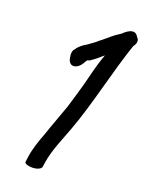

<svg xmlns="http://www.w3.org/2000/svg" viewBox="-148 -808 705 931"><g transform="rotate(20 204.5 -342.5)"><path d="M131 -552C127 -543 125 -531 128 -518C131 -482 155 -471 180 -488C190 -495 200 -508 207 -523L213 -530C214 -530 216 -531 222 -532C246 -548 265 -564 284 -581C278 -565 273 -548 267 -530C251 -476 240 -422 224 -370L199 -286C181 -234 159 -178 141 -124C125 -82 108 -35 102 12L99 35C97 46 121 51 139 51C156 51 187 44 186 25L189 5C199 -61 230 -128 254 -194C309 -343 347 -524 398 -671C398 -671 422 -698 400 -718C377 -762 329 -713 324 -708C289 -687 268 -665 239 -642H238C218 -623 213 -622 185 -601C167 -591 152 -579 142 -567V-566Z"/></g></svg>

Font: Stray Cat
Style: BlkObl
Weight: 900
Version: Version 1.0